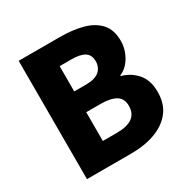

<svg xmlns="http://www.w3.org/2000/svg" viewBox="-167 -896 1029 1047"><g transform="rotate(-30 347.5 -372.5)"><path d="M86 0V-745H346Q423 -745 486 -728.5Q549 -712 586 -672Q623 -632 623 -560Q623 -527 611 -494.5Q599 -462 577.5 -436.5Q556 -411 526 -399V-395Q582 -380 620 -337Q658 -294 658 -220Q658 -144 619 -95.5Q580 -47 514 -23.5Q448 0 367 0ZM265 -449H339Q396 -449 422.5 -472Q449 -495 449 -533Q449 -573 422 -590.5Q395 -608 339 -608H265ZM265 -137H354Q484 -137 484 -232Q484 -278 451.5 -298Q419 -318 354 -318H265Z"/></g></svg>

Font: Source Han Sans CN Heavy
Style: Regular
Weight: 900
Designer: Ryoko NISHIZUKA 西塚涼子 (kana, bopomofo & ideographs); Paul D. Hunt (Latin, Greek & Cyrillic); Sandoll Communications 산돌커뮤니
Foundry: Adobe
Version: Version 2.000;hotconv 1.0.107;makeotfexe 2.5.65593